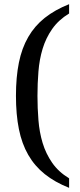

<svg xmlns="http://www.w3.org/2000/svg" viewBox="-20 -780 386 928"><path d="M161.1 -316.9Q161.1 -257.3 165.8 -199.2Q170.4 -141.1 186 -89.1Q201.7 -37.1 232.2 6.8Q262.7 50.8 314 82V127.9Q245.1 100.6 196.3 61.5Q147.5 22.5 116.5 -31.5Q85.4 -85.4 71.3 -156Q57.1 -226.6 57.1 -316.9Q57.1 -407.2 71.3 -477.3Q85.4 -547.4 116.5 -601.1Q147.5 -654.8 196.3 -693.6Q245.1 -732.4 314 -759.8V-714.8Q262.7 -683.6 232.2 -639.9Q201.7 -596.2 186 -544.4Q170.4 -492.7 165.8 -434.6Q161.1 -376.5 161.1 -316.9Z"/></svg>

Font: Droid-TTFautohint Serif
Style: Regular
Weight: 400
Foundry: Ascender Corporation
Version: Version 1.00; ttfautohint (v1.00rc1.4-1a1c-dirty) -l 8 -r 50